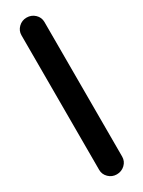

<svg xmlns="http://www.w3.org/2000/svg" viewBox="-231 -726 696 932"><g transform="rotate(-30 117.0 -260.0)"><path d="M117.2 179.2Q90.8 179.2 72 160.9Q53.2 142.6 53.2 117.2V-637.2Q53.2 -662.6 72 -680.9Q90.8 -699.2 117.2 -699.2Q144 -699.2 163.1 -681.2Q182.1 -663.1 182.1 -637.2V117.2Q182.1 143.1 163.1 161.1Q144 179.2 117.2 179.2Z"/></g></svg>

Font: LT Saeada
Style: Bold
Weight: 700
Designer: Daniel Lyons
Foundry: LyonsType
Version: Version 1.001